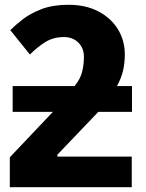

<svg xmlns="http://www.w3.org/2000/svg" viewBox="-20 -783 610 803"><path d="M266 -763Q339 -763 392 -735Q445 -707 473.5 -660Q502 -613 502 -556Q502 -519 494.5 -487Q487 -455 469 -423H532V-315H391L220 -136V-128H531V0H21V-125L201 -315H33V-423H292Q317 -454 324 -484.5Q331 -515 331 -546Q331 -581 308 -604.5Q285 -628 247 -628Q203 -628 169.5 -607Q136 -586 105 -555L23 -657Q43 -677 75 -702Q107 -727 154 -745Q201 -763 266 -763Z"/></svg>

Font: Noto Sans ExtraBold
Style: Regular
Weight: 800
Designer: Monotype Design Team
Foundry: Monotype Imaging Inc.
Version: Version 2.007